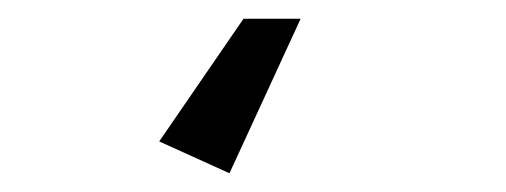

<svg xmlns="http://www.w3.org/2000/svg" viewBox="-20 -30 540 205"><path d="M240 -10 150 121 225 155 301 -10Z"/></svg>

Font: Mission
Style: Regular
Weight: 400
Version: Version 1.000;FEAKit 1.0